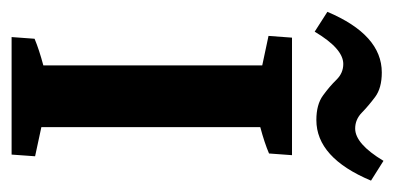

<svg xmlns="http://www.w3.org/2000/svg" viewBox="-213 -486 681 331"><g transform="rotate(90 127.5 -320.5)"><path d="M25.9 0 28.8 -39.6Q47.4 -47.4 74.7 -54.7V-432.1L23.9 -442.9L26.9 -483.4H229.5L226.6 -443.8Q208.5 -436 181.2 -428.7V-51.3L231.4 -40.5L228.5 0ZM16.6 -522.5 -17.6 -544.4Q22 -638.2 86.9 -638.2Q113.8 -638.2 129.2 -626.7Q144.5 -615.2 156.2 -603.8Q168 -592.3 183.6 -592.3Q210 -592.3 239.3 -641.1L273.4 -619.6Q233.9 -525.4 168.9 -525.4Q142.1 -525.4 126.5 -536.9Q110.8 -548.3 99.4 -560.1Q87.9 -571.8 72.3 -571.8Q45.9 -571.8 16.6 -522.5Z"/></g></svg>

Font: Markazi Text SemiBold
Style: Regular
Weight: 600
Designer: Borna Izadpanah (Arabic designer), Fiona Ross (Arabic design director) and Florian Runge (Latin designer)
Foundry: Borna Izadpanah and Florian Runge
Version: Version 1.001; ttfautohint (v1.8.3)